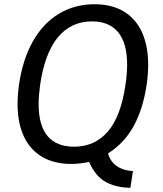

<svg xmlns="http://www.w3.org/2000/svg" viewBox="-20 -766 768 907"><path d="M401 -1Q353 8.5 317.5 8.5Q237.5 8.5 180.5 -24.2Q123.5 -57 93.2 -120.5Q63 -184 63 -275.5Q63 -317 70 -367.5Q87.5 -487 136.2 -572.2Q185 -657.5 259.5 -701.8Q334 -746 426.5 -746Q506.5 -746 563.2 -712.8Q620 -679.5 650 -615Q680 -550.5 680 -459Q680 -418 673 -367.5Q656 -251.5 611.5 -170.5Q567 -89.5 490.5 -41.5Q501.5 -1.5 533 19.5Q564.5 40.5 608 42L596 121Q533 121 482.5 95.2Q432 69.5 401 -1ZM162.5 -275Q162.5 -172.5 205 -122.8Q247.5 -73 329.5 -73Q428 -73 489.8 -145Q551.5 -217 573 -367Q580.5 -418 580.5 -460.5Q580.5 -562.5 538 -613.8Q495.5 -665 414.5 -665Q316 -665 253.8 -590.2Q191.5 -515.5 169.5 -365Q162.5 -313.5 162.5 -275Z"/></svg>

Font: 1883 Sans
Style: Italic
Weight: 400
Italic angle: -8°
Designer: 1883 Sans project is a fork of Public Sans.
Version: Version 1.009